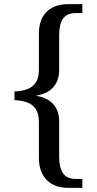

<svg xmlns="http://www.w3.org/2000/svg" viewBox="-20 -780 468 928"><path d="M312 128Q242 128 205 89Q168 50 168 -16V-190Q168 -231 152.5 -253.5Q137 -276 110 -285.5Q83 -295 50 -296V-338Q83 -339 110 -348.5Q137 -358 152.5 -380.5Q168 -403 168 -443V-617Q168 -685 205 -722.5Q242 -760 312 -760H378V-717H348Q304 -717 285 -690.5Q266 -664 266 -612V-441Q266 -392 238.5 -359.5Q211 -327 155 -318V-317Q212 -307 239 -275Q266 -243 266 -193V-20Q266 31 285 58Q304 85 348 85H378V128Z"/></svg>

Font: NotoSerif-Regular
Style: Regular
Weight: 400
Designer: Monotype Design Team
Foundry: Monotype Imaging Inc.
Version: Version 2.007; ttfautohint (v1.8) -l 8 -r 50 -G 200 -x 14 -D